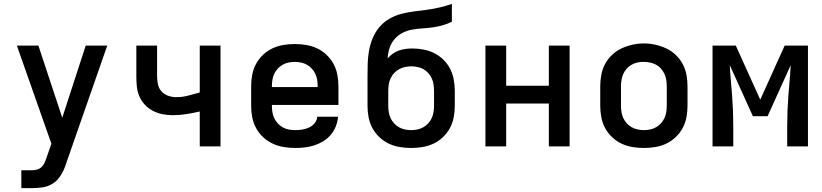

<svg xmlns="http://www.w3.org/2000/svg" viewBox="-20 -755 4240 990"><path d="M90 215V123H142Q156 123 170 119.5Q184 116 194.5 106Q205 96 210.5 82.5Q216 69 221 56V55Q221 55 221 55Q221 55 221 55L245 -14L67 -520H178L301 -148L422 -520H533L322 85Q320 91 318 96.5Q316 102 314 108Q304 134 288 157Q272 180 248 194Q224 208 196.5 211.5Q169 215 142 215Z M1010 0V-180Q1010 -180 1010 -180Q1010 -180 1009 -180Q975 -172 940.5 -166.5Q906 -161 871 -161Q845 -161 819 -166Q793 -171 769.5 -183Q746 -195 727.5 -214.5Q709 -234 698.5 -258.5Q688 -283 685.5 -309.5Q683 -336 683 -362V-520H790V-362Q790 -341 794.5 -320Q799 -299 813 -283.5Q827 -268 847.5 -261Q868 -254 889 -254Q920 -254 950 -262Q980 -270 1010 -278V-520H1117V0Z M1503 8Q1473 8 1443 3Q1413 -2 1386 -14.5Q1359 -27 1337 -47.5Q1315 -68 1300.5 -94.5Q1286 -121 1280.5 -150.5Q1275 -180 1275 -210V-310Q1275 -340 1280.5 -369.5Q1286 -399 1300 -425Q1314 -451 1336 -472Q1358 -493 1384.5 -505.5Q1411 -518 1440.5 -523Q1470 -528 1500 -528Q1530 -528 1559.5 -523Q1589 -518 1615.5 -505.5Q1642 -493 1664 -472Q1686 -451 1700 -425Q1714 -399 1719.5 -369.5Q1725 -340 1725 -310V-214H1382V-210Q1382 -193 1384.5 -177Q1387 -161 1394 -146Q1401 -131 1412.5 -118.5Q1424 -106 1438.5 -98Q1453 -90 1469.5 -87Q1486 -84 1503 -84Q1521 -84 1539 -87Q1557 -90 1573.5 -97.5Q1590 -105 1602 -119.5Q1614 -134 1616 -153H1723Q1721 -127 1711.5 -103.5Q1702 -80 1686 -60.5Q1670 -41 1648 -27.5Q1626 -14 1602 -6Q1578 2 1553 5Q1528 8 1503 8ZM1618 -306V-310Q1618 -326 1615.5 -342.5Q1613 -359 1606 -374Q1599 -389 1588 -401Q1577 -413 1563 -421Q1549 -429 1532.5 -432.5Q1516 -436 1500 -436Q1484 -436 1467.5 -432.5Q1451 -429 1437 -421Q1423 -413 1412 -401Q1401 -389 1394 -374Q1387 -359 1384.5 -342.5Q1382 -326 1382 -310V-306Z M2100 8Q2070 8 2040.5 3Q2011 -2 1984.5 -14.5Q1958 -27 1936 -48Q1914 -69 1900 -95Q1886 -121 1880.5 -150.5Q1875 -180 1875 -210V-287Q1875 -306 1875 -324.5Q1875 -343 1875 -362Q1875 -396 1876 -429Q1877 -462 1883 -495Q1889 -528 1902 -559Q1915 -590 1936.5 -615.5Q1958 -641 1987.5 -658Q2017 -675 2049 -683.5Q2081 -692 2114.5 -696Q2148 -700 2181 -704.5Q2214 -709 2246.5 -716.5Q2279 -724 2310 -735V-643Q2286 -631 2260.5 -624Q2235 -617 2209 -613.5Q2183 -610 2156.5 -608.5Q2130 -607 2103.5 -602Q2077 -597 2053.5 -584.5Q2030 -572 2013 -551.5Q1996 -531 1988 -505.5Q1980 -480 1979 -454Q1990 -467 2004.5 -477.5Q2019 -488 2035.5 -494Q2052 -500 2070 -502.5Q2088 -505 2105 -505Q2135 -505 2164 -499.5Q2193 -494 2219 -481Q2245 -468 2266.5 -447Q2288 -426 2301 -400Q2314 -374 2319.5 -345Q2325 -316 2325 -287V-210Q2325 -180 2319.5 -150.5Q2314 -121 2300 -95Q2286 -69 2264 -48Q2242 -27 2215.5 -14.5Q2189 -2 2159.5 3Q2130 8 2100 8ZM2100 -84Q2116 -84 2132.5 -87.5Q2149 -91 2163 -99Q2177 -107 2188 -119Q2199 -131 2206 -146Q2213 -161 2215.5 -177.5Q2218 -194 2218 -210V-287Q2218 -303 2215.5 -319.5Q2213 -336 2206.5 -350.5Q2200 -365 2189 -377.5Q2178 -390 2164 -398Q2150 -406 2133.5 -409.5Q2117 -413 2101 -413Q2084 -413 2068 -409.5Q2052 -406 2037.5 -398Q2023 -390 2012 -378Q2001 -366 1994 -351Q1987 -336 1984.5 -319.5Q1982 -303 1982 -287V-210Q1982 -194 1984.5 -177.5Q1987 -161 1994 -146Q2001 -131 2012 -119Q2023 -107 2037 -99Q2051 -91 2067.5 -87.5Q2084 -84 2100 -84Z M2483 0V-520H2590V-313H2810V-520H2917V0H2810V-221H2590V0Z M3300 8Q3270 8 3240.5 3Q3211 -2 3184.5 -14.5Q3158 -27 3136 -48Q3114 -69 3100 -95Q3086 -121 3080.5 -150.5Q3075 -180 3075 -210V-310Q3075 -340 3080.5 -369.5Q3086 -399 3100 -425Q3114 -451 3136 -472Q3158 -493 3185 -505.5Q3212 -518 3241 -524.5Q3270 -531 3300 -531Q3330 -531 3359 -524.5Q3388 -518 3415 -505.5Q3442 -493 3464 -472Q3486 -451 3500 -425Q3514 -399 3519.5 -369.5Q3525 -340 3525 -310V-210Q3525 -180 3519.5 -150.5Q3514 -121 3500 -95Q3486 -69 3464 -48Q3442 -27 3415.5 -14.5Q3389 -2 3359.5 3Q3330 8 3300 8ZM3300 -84Q3316 -84 3332.5 -87.5Q3349 -91 3363 -99Q3377 -107 3388 -119Q3399 -131 3406 -146Q3413 -161 3415.5 -177.5Q3418 -194 3418 -210V-310Q3418 -326 3415.5 -342.5Q3413 -359 3406 -374Q3399 -389 3388 -401.5Q3377 -414 3362.5 -421.5Q3348 -429 3331.5 -432.5Q3315 -436 3298 -436Q3282 -436 3266 -432.5Q3250 -429 3236 -421Q3222 -413 3211 -400.5Q3200 -388 3193.5 -373Q3187 -358 3184.5 -342Q3182 -326 3182 -310V-210Q3182 -194 3184.5 -177.5Q3187 -161 3194 -146Q3201 -131 3212 -119Q3223 -107 3237 -99Q3251 -91 3267.5 -87.5Q3284 -84 3300 -84Z M3654 0V-520H3774L3900 -241L4026 -520H4146V0H4039V-104Q4039 -143 4040.5 -182.5Q4042 -222 4045 -261.5Q4048 -301 4051.5 -340Q4055 -379 4057 -419L3938 -156H3862L3743 -419Q3745 -379 3748.5 -340Q3752 -301 3755 -261.5Q3758 -222 3759.5 -182.5Q3761 -143 3761 -104V0Z"/></svg>

Font: Zed Mono Semibold Extended
Style: Regular
Weight: 600
Width: 7
Monospace: yes
Designer: Belleve Invis
Foundry: Belleve Invis
Version: Version 1.0.0; ttfautohint (v1.8.4)